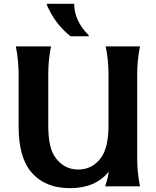

<svg xmlns="http://www.w3.org/2000/svg" viewBox="-20 -982 821 1012"><path d="M226.6 -961.9H371.1Q371.1 -872.1 447.8 -795.9V-791H351.6Q269 -856.4 226.6 -957ZM717.8 0H534.2Q550.8 -48.3 552.7 -76.7Q482.4 9.8 349.1 9.8Q214.8 9.8 142.1 -78.1Q78.1 -155.3 78.1 -316.9V-589.8Q78.1 -663.6 63.5 -737.3H249Q234.4 -667 234.4 -590.8V-319.8Q234.4 -209.5 266.6 -159.7Q313 -88.4 392.1 -88.4Q468.3 -88.4 513.7 -152.3Q551.8 -206.1 551.8 -319.8V-591.8Q551.8 -667 537.1 -737.3H717.8Q703.1 -664.1 703.1 -590.8V-146.5Q703.1 -73.2 717.8 0Z"/></svg>

Font: Classica
Style: Bold
Weight: 700
Designer: Wojciech Kalinowski "wmk69" (wmk69@o2.pl)
Foundry: Wojciech Kalinowski "wmk69" (wmk69@o2.pl)
Version: Version 2.1.1; 2021-05-14